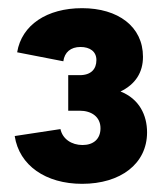

<svg xmlns="http://www.w3.org/2000/svg" viewBox="-20 -843 402 470"><path d="M275 -619C312 -637 330 -666 330 -704C330 -778 269 -823 181 -823C95 -823 33 -782 22 -715L135 -693C138 -715 153 -728 177 -728C200 -728 216 -717 216 -696C216 -674 203 -659 175 -659H147V-572H175C204 -572 226 -557 226 -529C226 -503 209 -488 182 -488C155 -488 133 -503 128 -527L16 -510C27 -438 92 -393 181 -393C275 -393 340 -442 340 -519C340 -561 321 -601 275 -619Z"/></svg>

Font: Arthouse Owned Black
Style: Regular
Weight: 900
Designer: Jeremy Tribby
Foundry: Tribby Type
Version: Version 1.000;PS 001.000;hotconv 1.0.88;makeotf.lib2.5.64775